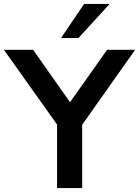

<svg xmlns="http://www.w3.org/2000/svg" viewBox="-46 -959 709 979"><path d="M245 0V-363L272 -286L-26 -705H123L325 -418H297L500 -705H643L347 -286L373 -363V0ZM265 -765 383 -939H513L354 -765Z"/></svg>

Font: Nunito Sans 12pt ExtraLight
Style: Bold
Weight: 700
Version: Version 3.101;gftools[0.9.27]